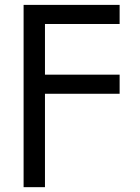

<svg xmlns="http://www.w3.org/2000/svg" viewBox="-20 -566 574 790"><path d="M77.1 204.1V-545.9H472.2V-467.3H165V-258.8H472.2V-180.2H165V204.1Z"/></svg>

Font: Inter Variable LoSnoCo
Style: Regular
Weight: 400
Designer: Rasmus Andersson
Foundry: rsms
Version: Version 4.000;git-a52131595; featfreeze: case,dlig,ss01,ss02